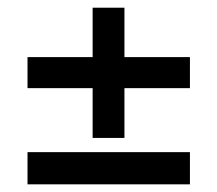

<svg xmlns="http://www.w3.org/2000/svg" viewBox="-20 -481 567 501"><path d="M475.6 -332V-251H51.8V-332ZM221.7 -460.9H304.7V-121.1H221.7ZM475.6 -84V0H51.8V-84Z"/></svg>

Font: Crimson Pro
Style: Bold
Weight: 700
Designer: Jacques Le Bailly
Foundry: Baron von Fonthausen
Version: Version 1.003